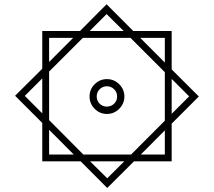

<svg xmlns="http://www.w3.org/2000/svg" viewBox="-20 -746 1022 918"><path d="M365.7 25.4H182.1V-158.2L52.2 -288.1L182.1 -417.5V-597.7H362.3L489.7 -725.6L617.2 -597.7H800.8V-414.1L930.7 -284.7L800.8 -154.8V25.4H620.6L492.7 152.8ZM408.7 -597.7H571.3L489.7 -678.7ZM768.1 -446.8V-564.9H650.4ZM214.8 -449.7 329.6 -564.9H214.8ZM214.8 -403.8V-171.9L378.4 -7.3H606.9L768.1 -168.9V-400.9L604 -564.9H376ZM182.1 -371.1 98.6 -287.6 182.1 -204.1ZM800.8 -368.7V-201.7L884.3 -285.2ZM408.2 -284.7Q408.2 -318.8 432.6 -343.3Q457 -367.7 491.2 -367.7Q525.4 -367.7 550 -343.3Q574.7 -318.8 574.7 -284.7Q574.7 -250.5 550 -225.8Q525.4 -201.2 491.2 -201.2Q457 -201.2 432.6 -225.8Q408.2 -250.5 408.2 -284.7ZM442.4 -284.7Q442.4 -264.2 456.5 -250.2Q470.7 -236.3 491.2 -236.3Q511.2 -236.3 525.6 -250.2Q540 -264.2 540 -284.7Q540 -305.2 525.6 -319.3Q511.2 -333.5 491.2 -333.5Q470.7 -333.5 456.5 -319.3Q442.4 -305.2 442.4 -284.7ZM214.8 -125.5V-7.3H332.5ZM653.3 -7.3H768.1V-122.6ZM574.2 25.4H410.6L492.7 106.4Z"/></svg>

Font: Vazirmatn FD NL Light
Style: Regular
Weight: 300
Designer: Saber Rastikerdar
Foundry: Saber Rastikerdar
Version: Version 33.003